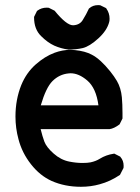

<svg xmlns="http://www.w3.org/2000/svg" viewBox="-20 -696 540 740"><path d="M39.6 -246.6Q39.6 -312.5 62 -368.2Q81.5 -415.5 116.9 -447Q152.3 -478.5 190.4 -492.7Q220.7 -503.9 251.5 -503.9Q260.3 -503.9 269 -502.9Q308.1 -499 333.5 -485.4Q366.2 -468.8 404.8 -420.9Q420.4 -401.4 430.7 -383.8Q446.3 -356.9 449.7 -320.8Q452.1 -293.5 452.1 -260.3Q452.1 -251 452.1 -239.3L440.9 -216.8Q419.9 -200.7 401.9 -198.2H136.7Q143.6 -169.9 150.9 -150.4Q159.2 -128.4 187 -104Q214.4 -79.6 247.1 -73.2Q273.4 -67.9 297.9 -67.9Q317.4 -67.9 329.1 -70.3Q349.6 -74.7 364.3 -84Q388.7 -99.1 418 -103.5L420.4 -104L443.4 -92.3L444.3 -90.8Q456.5 -77.1 456.5 -56.6Q456.5 -53.7 456.1 -48.8L442.4 -22Q404.8 3.4 364.3 14.2Q330.1 23.9 292 23.9Q230 23.9 179.2 1.5Q133.8 -19 99.4 -63Q64.9 -106.9 51.3 -159.2Q39.6 -202.1 39.6 -246.6ZM252 -413.6Q248 -413.6 244.6 -413.1Q208.5 -409.7 182.1 -383.3Q157.2 -358.4 137.2 -290H359.4Q350.6 -356.4 316.4 -385.7Q283.7 -413.6 252 -413.6ZM111.3 -628.9V-630.9L122.6 -653.8L124 -654.8Q139.6 -666.5 160.2 -666.5Q163.1 -666.5 168 -666L190.4 -654.8Q236.3 -598.6 261.2 -598.6Q261.7 -598.6 262.7 -598.6Q287.6 -600.1 298.8 -618.7Q312.5 -640.6 322.8 -663.1L324.2 -664.1Q337.9 -676.3 358.4 -676.3Q361.8 -676.3 366.2 -675.8L389.2 -664.6L390.1 -662.6Q402.3 -645.5 402.3 -624Q402.3 -615.7 400.9 -611.3Q392.6 -578.6 358.9 -547.9Q325.2 -517.1 298.8 -510.7Q273.4 -504.9 244.1 -504.9H243.7Q214.8 -508.8 189.5 -520Q163.6 -531.7 138.2 -557.1Q111.3 -583.5 111.3 -628.9Z"/></svg>

Font: Bakudai
Style: Bold
Weight: 700
Version: Version 1.48